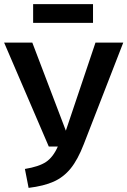

<svg xmlns="http://www.w3.org/2000/svg" viewBox="-27 -898 619 933"><path d="M380 -197Q351 -122 316.5 -79.5Q282 -37 234 -15.5Q186 6 112 15L94 -77Q162 -88 196.5 -111Q231 -134 254 -186H210L-7 -691H130L293 -263L437 -691H572ZM134 -787V-878H425V-787Z"/></svg>

Font: Fira Sans Medium
Style: Regular
Weight: 500
Designer: bBox Type GmbH & Carrois Corporate GbR & Edenspiekermann AG
Foundry: bBox Type GmbH & Carrois Corporate GbR & Edenspiekermann AG
Version: Version 4.301